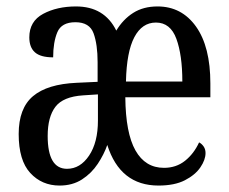

<svg xmlns="http://www.w3.org/2000/svg" viewBox="-20 -566 711 596"><path d="M165 10Q110 10 74 -29Q38 -68 38 -150Q38 -230 82.5 -267.5Q127 -305 218 -309L283 -312V-373Q283 -428 270.5 -462.5Q258 -497 214 -497Q171 -497 158 -466Q145 -435 145 -388Q106 -388 88.5 -403.5Q71 -419 71 -450Q71 -500 114 -523Q157 -546 216 -546Q304 -546 341 -471Q362 -506 393.5 -526Q425 -546 469 -546Q544 -546 588.5 -483.5Q633 -421 633 -307V-264H369Q370 -153 400.5 -99Q431 -45 489 -45Q527 -45 554.5 -67Q582 -89 598 -124Q606 -120 612 -111.5Q618 -103 618 -91Q618 -70 602 -46.5Q586 -23 554 -6.5Q522 10 472 10Q353 10 313 -116Q303 -87 283.5 -57.5Q264 -28 234.5 -9Q205 10 165 10ZM546 -313Q546 -395 527.5 -445.5Q509 -496 464 -496Q421 -496 397 -450.5Q373 -405 371 -313ZM188 -42Q229 -42 256.5 -83Q284 -124 284 -192V-273L238 -270Q176 -266 152 -234.5Q128 -203 128 -144Q128 -42 188 -42Z"/></svg>

Font: Noto Serif Thai ExtraCondensed
Style: Regular
Weight: 400
Width: 2
Designer: Monotype Design Team
Foundry: Monotype Imaging Inc.
Version: Version 2.002; ttfautohint (v1.8.4.7-5d5b)